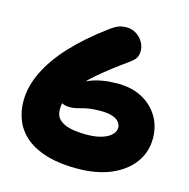

<svg xmlns="http://www.w3.org/2000/svg" viewBox="-106 -813 911 926"><g transform="rotate(15 350.0 -350.0)"><path d="M357 10Q272 10 209.5 -8Q147 -26 106 -59Q65 -92 45 -138Q25 -184 25 -239Q25 -311 61 -385Q97 -459 165 -532Q233 -605 328 -675Q360 -699 377.5 -704.5Q395 -710 414 -710Q441 -710 462.5 -696.5Q484 -683 496.5 -661.5Q509 -640 509 -617Q509 -598 501.5 -583.5Q494 -569 465 -549Q392 -497 333 -447Q274 -397 239.5 -346.5Q205 -296 205 -244Q205 -212 225 -193.5Q245 -175 280 -167.5Q315 -160 361 -160Q404 -160 435 -169.5Q466 -179 483 -195.5Q500 -212 500 -231Q500 -246 490 -259Q480 -272 458 -280Q436 -288 398 -288Q366 -288 344.5 -285Q323 -282 307.5 -277.5Q292 -273 278 -270Q264 -267 247 -267Q216 -267 203.5 -280.5Q191 -294 191 -313Q191 -334 221.5 -363.5Q252 -393 308.5 -415Q365 -437 443 -437Q514 -437 566 -409Q618 -381 646.5 -333Q675 -285 675 -225Q675 -156 636 -103Q597 -50 526 -20Q455 10 357 10Z"/></g></svg>

Font: Shantell Sans ExtraBold
Style: Regular
Weight: 800
Designer: Stephen Nixon, Anya Danilova, Shantell Martin
Foundry: Arrow Type
Version: Version 1.011;[c5ecc13dd]